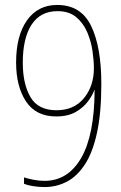

<svg xmlns="http://www.w3.org/2000/svg" viewBox="-20 -744 487 775"><path d="M389 -406Q389 -288 371.5 -208Q354 -128 322.5 -80Q291 -32 249.5 -10.5Q208 11 160 11Q137 11 114.5 7.5Q92 4 77 -2V-28Q92 -23 114.5 -18.5Q137 -14 160 -14Q254 -14 307.5 -106Q361 -198 362 -381H361Q354 -361 336 -336Q318 -311 286.5 -292.5Q255 -274 207 -274Q125 -274 85 -334.5Q45 -395 45 -492Q45 -600 89 -662Q133 -724 211 -724Q307 -724 348 -639Q389 -554 389 -406ZM212 -699Q143 -699 107.5 -644.5Q72 -590 72 -491Q72 -405 103 -352Q134 -299 208 -299Q279 -299 319 -348Q359 -397 359 -469Q359 -498 353.5 -537Q348 -576 332.5 -613Q317 -650 288 -674.5Q259 -699 212 -699Z"/></svg>

Font: Noto Sans Lao Looped Condensed Thin
Style: Regular
Weight: 100
Width: 3
Designer: Mark Frömberg, Ben Mitchell
Foundry: The Fontpad Ltd
Version: Version 1.002; ttfautohint (v1.8.4.7-5d5b)